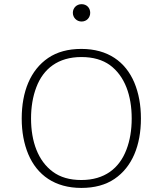

<svg xmlns="http://www.w3.org/2000/svg" viewBox="-20 -899 782 924"><path d="M371.6 -663.6C307.6 -663.6 254.4 -648.9 211.9 -620.1C126.5 -562 84.5 -458 84.5 -328.6C84.5 -264.2 95.2 -207 116.2 -156.7C158.7 -56.2 244.1 5.4 371.6 5.4C435.5 5.4 488.8 -9.3 531.2 -38.1C616.2 -95.7 658.2 -199.7 658.2 -328.6C658.2 -393.6 647.5 -451.2 626.5 -501.5C584 -602.1 499 -663.6 371.6 -663.6ZM371.6 -624.5C427.7 -624.5 473.6 -611.3 509.3 -585.4C580.6 -532.7 613.8 -439.9 613.8 -328.6C613.8 -273.4 605.5 -223.1 588.4 -178.7C554.2 -88.9 483.4 -32.7 371.6 -32.7C315.4 -32.7 270 -45.9 234.4 -72.3C163.1 -124.5 129.4 -217.8 129.4 -328.6C129.4 -383.8 137.7 -434.1 154.8 -479C188.5 -568.4 259.8 -624.5 371.6 -624.5ZM330.6 -837.4C330.6 -814.5 348.6 -795.4 372.6 -795.4C397.5 -795.4 414.1 -814.5 414.1 -837.4C414.1 -860.8 397.5 -878.9 372.6 -878.9C348.6 -878.9 330.6 -860.8 330.6 -837.4Z"/></svg>

Font: Estedad ExtraLight
Style: Regular
Weight: 200
Designer: Amin Abedi
Version: Version 7.3